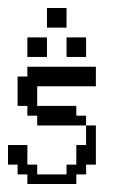

<svg xmlns="http://www.w3.org/2000/svg" viewBox="-20 -459 284 479"><path d="M48.3 0V-23.9H23.9V-48.3H0V-97.2H48.3V-48.3H72.8V-23.9H146V-48.3H170.4V-97.2H194.8V-146H219.2V-48.3H194.8V-23.9H170.4V0ZM72.8 -146V-170.4H48.3V-194.8H23.9V-268.1H48.3V-292.5H219.2V-243.7H72.8V-194.8H170.4V-170.4H194.8V-146ZM48.3 -316.9V-365.7H97.2V-316.9ZM146 -316.9V-365.7H194.8V-316.9ZM97.2 -390.1V-439H146V-390.1Z"/></svg>

Font: FS Mondwest Regular
Style: Regular
Weight: 400
Designer: NZWStudios2024
Foundry: https://fontstruct.com
Version: Version 1.0